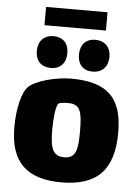

<svg xmlns="http://www.w3.org/2000/svg" viewBox="-56 -834 641 890"><g transform="rotate(5 265.0 -389.0)"><path d="M122 -706H408V-791H122ZM239 -586C239 -631 213 -659 168 -659C124 -659 97 -630 97 -584C97 -538 124 -511 168 -511C213 -511 239 -540 239 -586ZM435 -586C435 -631 407 -659 363 -659C319 -659 293 -630 293 -584C293 -538 319 -511 363 -511C407 -511 435 -540 435 -586ZM263 13C429 13 506 -66 506 -239C506 -397 441 -470 267 -470C200 -470 99 -446 67 -410C45 -385 24 -316 24 -222C24 -57 106 13 263 13ZM266 -104C213 -104 200 -140 200 -228C200 -276 206 -339 218 -349C223 -355 252 -356 264 -356C320 -356 329 -321 329 -229C329 -142 320 -104 266 -104Z"/></g></svg>

Font: FilmFarsi Display
Style: Regular
Weight: 400
Designer: Borna Izadpanah
Foundry: Borna Izadpanah
Version: Version 1.000;PS 001.000;hotconv 1.0.88;makeotf.lib2.5.64775